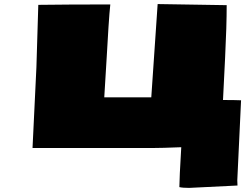

<svg xmlns="http://www.w3.org/2000/svg" viewBox="-20 -728 1222 945"><path d="M1148.9 185.1 911.1 196.8Q878.4 196.8 862.8 192.9Q862.8 154.3 872.1 -3.4Q775.4 0.5 730 0.5H140.1L159.2 -397L168.5 -704.1Q314 -706.1 522.9 -706.1L518.6 -659.7Q515.6 -628.4 505.4 -449.7Q495.1 -271 493.2 -249H724.6L755.9 -708L1095.7 -702.6Q1095.7 -599.1 1087.9 -443.4L1077.6 -235.8Q1135.7 -235.8 1166.5 -234.4L1147.9 159.7Q1147.9 173.3 1148.9 185.1Z"/></svg>

Font: Seymour One
Style: Book
Weight: 400
Designer: vernon adams
Foundry: vernon adams
Version: Version 1.000; ttfautohint (v0.93) -l 8 -r 50 -G 200 -x 0 -w